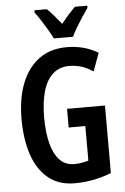

<svg xmlns="http://www.w3.org/2000/svg" viewBox="-62 -981 672 1034"><g transform="rotate(-5 274.0 -463.5)"><path d="M293 -393H498V-28Q451 -9 401 0.5Q351 10 299 10Q214 10 157 -36.5Q100 -83 72 -166Q44 -249 44 -359Q44 -469 75.5 -550.5Q107 -632 168.5 -678Q230 -724 321 -724Q369 -724 412 -712Q455 -700 489 -679L453 -581Q423 -602 391 -612Q359 -622 325 -622Q273 -622 237.5 -591.5Q202 -561 184 -501.5Q166 -442 166 -356Q166 -278 181 -218.5Q196 -159 227 -126Q258 -93 307 -93Q321 -93 334 -94.5Q347 -96 359.5 -99Q372 -102 383 -105V-292H293ZM450 -925Q436 -906 418.5 -879.5Q401 -853 385 -826Q369 -799 359 -777H255Q245 -798 229.5 -824.5Q214 -851 196.5 -878Q179 -905 164 -925V-937H231Q248 -921 267.5 -898.5Q287 -876 307 -851Q329 -879 346 -898Q363 -917 383 -937H450Z"/></g></svg>

Font: Noto Sans Display ExtraCondensed SemiBold
Style: Regular
Weight: 600
Width: 2
Designer: Monotype Design Team
Foundry: Monotype Imaging Inc.
Version: Version 2.003